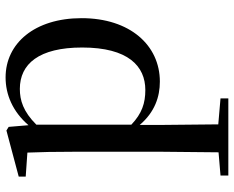

<svg xmlns="http://www.w3.org/2000/svg" viewBox="-95 -482 837 687"><g transform="rotate(-90 323.5 -138.5)"><path d="M375 15C505 15 602 -92 602 -265C602 -433 512 -537 390 -537C329 -537 268 -512 219 -455L213 -526L200 -534L35 -490V-465L121 -459C123 -410 124 -361 124 -293V23L122 225L39 232V260H315V232L222 224L220 23V-57C266 -3 321 15 375 15ZM221 -427C268 -474 308 -486 349 -486C438 -486 497 -418 497 -263C497 -98 430 -37 345 -37C298 -37 261 -49 221 -87Z"/></g></svg>

Font: Noto Serif HK Medium
Style: Regular
Weight: 500
Designer: Ryoko NISHIZUKA 西塚涼子 (kana & ideographs); Frank Grießhammer (Latin, Greek & Cyrillic); Wenlong ZHANG 张文龙 (bopomofo); San
Foundry: Adobe
Version: Version 2.001;hotconv 1.1.0;makeotfexe 2.6.0